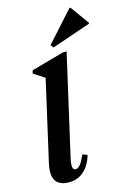

<svg xmlns="http://www.w3.org/2000/svg" viewBox="-149 -1091 806 1177"><g transform="rotate(-15 253.5 -502.0)"><path d="M139 14Q14 14 48 -132L164 -642L94 -688L99 -707L306 -765H330L185 -129Q167 -53 197 -53Q213 -53 227 -70.5Q241 -88 260 -130L290 -119Q272 -56 232.5 -21Q193 14 139 14ZM259 -809 245 -828 416 -1018H422L507 -900V-894Z"/></g></svg>

Font: Platypi SemiBold
Style: Italic
Weight: 600
Italic angle: -13°
Designer: David Sargent
Foundry: Bolt Cutter Type
Version: Version 1.200; ttfautohint (v1.8.4.7-5d5b)